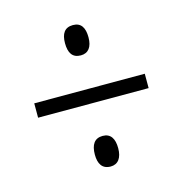

<svg xmlns="http://www.w3.org/2000/svg" viewBox="-76 -649 567 594"><g transform="rotate(-15 207.5 -352.5)"><path d="M208 -482C232 -482 245 -499 245 -530C245 -561 234 -579 208 -579C181 -579 170 -561 170 -531C170 -500 181 -482 208 -482ZM30 -330H384V-376H30ZM208 -126C232 -126 245 -144 245 -175C245 -205 234 -224 208 -224C182 -224 170 -206 170 -174C170 -145 181 -126 208 -126Z"/></g></svg>

Font: Noto Sans Armenian ExtraCondensed Light
Style: Regular
Weight: 300
Width: 2
Designer: Monotype Design Team
Foundry: Monotype Imaging Inc.
Version: Version 2.008